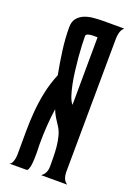

<svg xmlns="http://www.w3.org/2000/svg" viewBox="-134 -737 549 790"><g transform="rotate(20 140.5 -342.0)"><path d="M175.3 -46.4Q175.3 -64.5 175 -86.7Q174.8 -108.9 172.6 -131.8Q170.4 -154.8 164.8 -176.3Q159.2 -197.8 148.4 -213.9Q138.2 -229 129.6 -243.2Q121.1 -257.3 114.3 -274.4Q108.4 -234.9 106 -196Q103.5 -157.2 103.5 -117.7Q103.5 -113.3 104 -102.8Q104.5 -92.3 104.5 -79.1Q104.5 -65.9 104 -52Q103.5 -38.1 101.8 -26.6Q100.1 -15.1 96.9 -7.6Q93.8 0 88.4 0H13.7Q21 -2.4 24.7 -9.8Q28.3 -17.1 30.3 -25.9Q32.2 -34.7 32.5 -43.7Q32.7 -52.7 32.7 -59.1Q32.7 -105.5 33 -149.4Q33.2 -193.4 36.9 -236.6Q40.5 -279.8 49.6 -322.8Q58.6 -365.7 76.7 -409.7Q67.4 -457.5 60.3 -510Q53.2 -562.5 53.2 -611.3Q53.2 -636.2 64.9 -650.6Q76.7 -665 94.7 -672.4Q112.8 -679.7 134.3 -681.6Q155.8 -683.6 175.3 -683.6H268.1Q257.3 -673.8 253.7 -659.9Q250 -646 250 -631.8L245.6 -46.4Q245.6 -33.2 250.2 -20.5Q254.9 -7.8 267.1 0H152.8Q165 -8.3 170.2 -20.3Q175.3 -32.2 175.3 -46.4ZM177.2 -612.3Q172.9 -612.3 164.6 -612.5Q156.2 -612.8 147.7 -611.8Q139.2 -610.8 133.1 -608.2Q127 -605.5 127 -599.6Q127 -584.5 127.9 -560.8Q128.9 -537.1 131.3 -509Q133.8 -481 137.5 -451.2Q141.1 -421.4 146.5 -394.8Q151.9 -368.2 158.9 -347.2Q166 -326.2 175.3 -315.9Z"/></g></svg>

Font: XAYAX
Style: Regular
Weight: 400
Designer: Peter Wiegel
Foundry: Peter Wiegel
Version: Version 1.000 2009 initial release